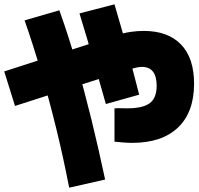

<svg xmlns="http://www.w3.org/2000/svg" viewBox="-24 -830 924 890"><path d="M506.7 -173.3V-327.8Q522.2 -328.9 537.8 -328.3Q553.3 -327.8 564.4 -327.8Q637.8 -327.8 670 -351.7Q702.2 -375.6 702.2 -432.2Q702.2 -520 633.3 -520Q622.2 -520 605 -516.1Q587.8 -512.2 553.9 -502.2Q520 -492.2 456.7 -471.1L45.6 -338.9L-4.4 -498.9L408.9 -632.2Q471.1 -653.3 511.1 -665.6Q551.1 -677.8 581.7 -682.2Q612.2 -686.7 642.2 -686.7Q754.4 -686.7 815 -623.9Q875.6 -561.1 875.6 -442.2Q875.6 -310 801.1 -238.9Q726.7 -167.8 588.9 -167.8Q570 -167.8 549.4 -169.4Q528.9 -171.1 506.7 -173.3ZM296.7 40Q268.9 -103.3 236.1 -236.7Q203.3 -370 167.2 -493.9Q131.1 -617.8 90 -735.6L251.1 -782.2Q294.4 -661.1 331.1 -533.9Q367.8 -406.7 400.6 -272.8Q433.3 -138.9 463.3 2.2ZM466.7 -347.8Q445.6 -421.1 416.1 -525.6Q386.7 -630 344.4 -767.8L506.7 -810Q524.4 -748.9 545 -677.8Q565.6 -606.7 584.4 -532.8Q603.3 -458.9 621.1 -391.1Z"/></svg>

Font: Paperlogy 9 Black
Style: Regular
Weight: 900
Designer: redesigned by Lee Juim, glyphs from Gmarket Sans & Montserrat
Foundry: PT&
Version: Version 1.001